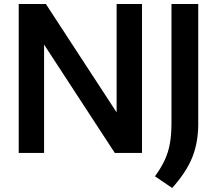

<svg xmlns="http://www.w3.org/2000/svg" viewBox="-20 -760 1078 954"><path d="M73 0V-740H208L559.5 -201.5V-740H685.5V0H550.5L199 -538.5V0ZM835.5 174 750 116Q779.5 75.5 797.8 36.8Q816 -2 824 -46.2Q832 -90.5 832 -148V-740H965V-145Q965 -52.5 935.5 21.5Q906 95.5 835.5 174Z"/></svg>

Font: Encode Sans SmBold
Style: Regular
Weight: 600
Designer: Multiple Designers
Foundry: Impallari Type
Version: Version 3.002; ttfautohint (v1.8.3) -l 8 -r 50 -G 200 -x 14 